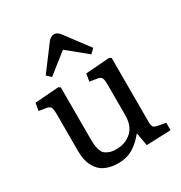

<svg xmlns="http://www.w3.org/2000/svg" viewBox="-183 -912 1000 1058"><g transform="rotate(-30 317.0 -382.5)"><path d="M185.1 -580.1 159.2 -605 272.9 -756.8Q290.5 -778.8 312 -778.8Q323.2 -778.8 332 -773.2Q340.8 -767.6 353 -751L461.9 -606L435.1 -580.1L312 -680.2ZM265.1 14.2Q229.5 14.2 201.4 5.1Q173.3 -3.9 155.5 -19.5Q137.7 -35.2 126 -57.4Q114.3 -79.6 109.6 -104Q105 -128.4 105 -157.2V-386.2Q105 -421.4 99.1 -433.1Q93.3 -444.8 70.8 -448.2L26.9 -455.1L35.2 -502.9L186 -514.2L198.2 -506.8V-186Q198.2 -160.2 199.2 -145Q200.2 -129.9 205.6 -111.1Q210.9 -92.3 220.7 -82.3Q230.5 -72.3 248.8 -65.2Q267.1 -58.1 293.9 -58.1Q351.1 -58.1 390.1 -92.8Q429.2 -127.4 429.2 -196.8V-386.2Q429.2 -421.4 423.3 -433.1Q417.5 -444.8 395 -448.2L350.1 -455.1L357.9 -502.9L509.8 -514.2L522 -506.8V-101.1Q522 -77.6 528.1 -68.6Q534.2 -59.6 554.2 -56.2L604 -46.9V0L449.2 5.9L435.1 -75.2H432.1Q415.5 -55.2 400.4 -41Q385.3 -26.9 365 -13.4Q344.7 0 319.6 7.1Q294.4 14.2 265.1 14.2Z"/></g></svg>

Font: Literata Book
Style: Regular
Weight: 400
Designer: Latin by Veronika Burian and Jose Scaglione. Greek by Irene Vlachou. Cyrillic by Vera Evstafieva
Foundry: TypeTogether
Version: Version 2.003;PS 002.003;hotconv 1.0.88;makeotf.lib2.5.64775